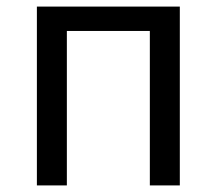

<svg xmlns="http://www.w3.org/2000/svg" viewBox="-20 -563 658 583"><path d="M92 0H183V-469H435V0H526V-543H92Z"/></svg>

Font: Noto Sans T Chinese Regular
Style: Regular
Weight: 400
Designer: Ryoko NISHIZUKA (kana & ideographs); Paul D. Hunt (Latin, Greek & Cyrillic); Wenlong ZHANG (bopomofo); Sandoll Communica
Foundry: Adobe Systems Incorporated
Version: Version 1.000;PS 1;hotconv 1.0.78;makeotf.lib2.5.61930